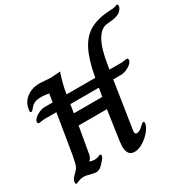

<svg xmlns="http://www.w3.org/2000/svg" viewBox="-194 -1071 1252 1264"><g transform="rotate(-30 432.0 -439.0)"><path d="M864 -877Q864 -859 845 -840.5Q826 -822 787 -816Q777 -815 733.5 -810Q690 -805 657 -747.5Q624 -690 606 -574L601 -542H686Q700 -542 713.5 -544.5Q727 -547 733 -547Q739 -547 741.5 -544Q744 -541 744 -534Q744 -521 729 -507Q714 -493 691.5 -483.5Q669 -474 649 -474H590L537 -130Q534 -115 534 -107Q534 -97 538 -93Q542 -89 549 -89Q570 -89 598 -117Q605 -123 611 -128Q617 -133 622 -133Q628 -133 628 -122Q628 -100 603.5 -68Q579 -36 543 -13Q507 10 475 10Q420 10 420 -63Q420 -72 424 -104L456 -325H241L207 -130Q202 -99 184 -86V-84Q203 -77 222 -77Q236 -77 249 -82.5Q262 -88 266 -88Q274 -88 274 -79Q274 -68 261 -52Q238 -23 221.5 -11.5Q205 0 188 0Q179 0 149 -7Q120 -16 100 -16Q79 -16 60.5 -8Q42 0 38 0Q31 0 31 -12Q31 -36 63 -64Q78 -79 85 -89.5Q92 -100 97 -119Q102 -138 109 -176L158 -474H72Q58 -474 44 -471.5Q30 -469 25 -469Q14 -469 14 -481Q14 -494 29 -508.5Q44 -523 66.5 -532.5Q89 -542 109 -542H169L179 -605Q172 -605 156 -608Q140 -611 120 -611Q91 -611 71.5 -603Q52 -595 36 -574Q31 -567 26 -562.5Q21 -558 16 -558Q8 -558 8 -568Q8 -575 9.5 -581Q11 -587 11 -589Q20 -636 60 -665Q100 -694 157 -694Q169 -694 195 -692Q218 -689 243 -689Q252 -689 288 -692Q306 -694 313 -694Q286 -614 276 -551L275 -542H493L494 -548Q516 -670 553 -740.5Q590 -811 649.5 -842.5Q709 -874 802 -878Q825 -878 837 -882Q844 -884 848.5 -886Q853 -888 856 -888Q864 -888 864 -877ZM481 -474H264L254 -410H470Z"/></g></svg>

Font: Charm
Style: Bold
Weight: 700
Designer: Katatrad Aksorn Co.,Ltd.
Foundry: Cadson Demak Co.,Ltd.
Version: Version 1.001